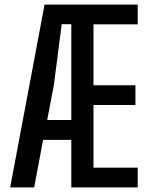

<svg xmlns="http://www.w3.org/2000/svg" viewBox="-20 -820 650 840"><path d="M24.5 0 175 -800H582.5V-713.5H389V-447H572.5V-360.5H389V-86.5H582.5V0H292V-208H168.5L129.5 0ZM186.5 -295H292V-714H250L215.5 -446.5Z"/></svg>

Font: Big Shoulders Text Thin SemiBold
Style: Regular
Weight: 600
Version: Version 2.002